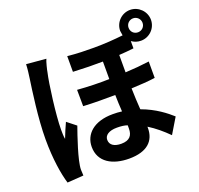

<svg xmlns="http://www.w3.org/2000/svg" viewBox="-154 -1039 1309 1266"><g transform="rotate(-20 500.0 -405.5)"><path d="M820 -675C839 -661 861 -654 885 -654C944 -654 993 -702 993 -762C993 -821 944 -870 885 -870C825 -870 777 -821 777 -762C777 -759 779 -748 782 -729C718 -722 653 -717 577 -717C521 -717 460 -718 392 -725V-615C472 -611 537 -610 601 -611V-488C529 -486 454 -488 377 -494L378 -379C454 -375 530 -375 602 -376C603 -337 604 -298 607 -259C586 -262 565 -263 542 -263C409 -263 339 -195 339 -107C339 0 430 50 546 50C674 50 730 -9 730 -97V-107C777 -78 822 -40 863 1L928 -107C889 -142 822 -196 725 -231C722 -278 719 -324 718 -380C782 -383 836 -386 885 -393V-508C833 -501 777 -496 717 -493V-615C752 -617 786 -620 820 -624ZM885 -811C912 -811 934 -789 934 -762C934 -734 912 -713 885 -713C857 -713 836 -734 836 -762C836 -789 857 -811 885 -811ZM119 -768C118 -736 113 -698 109 -671C98 -594 70 -407 70 -257C70 -120 88 -10 109 59L223 51C222 36 221 21 221 10C221 -53 277 -213 298 -272L236 -321C221 -288 205 -252 192 -217C188 -237 188 -264 188 -284C188 -383 217 -602 233 -668C235 -683 249 -740 257 -756ZM611 -137C611 -90 590 -60 530 -60C482 -60 451 -79 451 -116C451 -148 482 -170 538 -170C567 -170 592 -167 611 -160Z"/></g></svg>

Font: Spoqa Han Sans Neo Bold
Style: Bold
Weight: 700
Designer: [Spoqa Han Sans Neo] Dong-huui Kim  Younghwa Kang  Yujin Lee  [Noto Sans] Ryoko NISHIZUKA  (kana & ideographs); Paul D. 
Foundry: Spoqa (http://www.spoqa-han-sans.com)
Version: Version 1.000